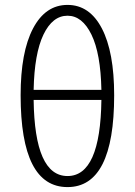

<svg xmlns="http://www.w3.org/2000/svg" viewBox="-20 -750 549 782"><path d="M445 -362Q445 12 255 12Q64 12 64 -362Q64 -538 114.5 -634Q165 -730 255 -730Q345 -730 395 -634Q445 -538 445 -362ZM255 -686Q194 -686 157 -609Q120 -532 117 -384H393Q390 -532 352.5 -609Q315 -686 255 -686ZM393 -343H117Q121 -33 255 -33Q389 -33 393 -343Z"/></svg>

Font: Assistant Light
Style: Regular
Weight: 300
Designer: Hebrew By Ben Nathan, Latin by Paul Hunt
Version: Version 2.001;PS 002.001;hotconv 1.0.88;makeotf.lib2.5.64775